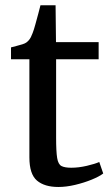

<svg xmlns="http://www.w3.org/2000/svg" viewBox="-20 -720 432 750"><path d="M208 10.4Q153.9 10.4 124.3 -14.7Q94.8 -39.9 94.8 -105.2V-488.5H23V-534.9Q33 -537.7 45.1 -540.7Q57.2 -543.8 67.6 -547Q78 -550.3 82.9 -554Q88.8 -558.4 92.9 -563.3Q97 -568.1 100.5 -574.8Q104 -581.5 107.5 -591Q112.3 -603.2 118.2 -624.8Q124.2 -646.3 129.8 -667.4Q135.4 -688.4 138.1 -699.5H197.1L198.7 -555.3H365.3V-488.5H199.2V-182Q199.2 -127.5 203.3 -102.8Q207.4 -78 220.2 -71.4Q233 -64.8 258.6 -64.8Q287.3 -64.8 319.4 -72.3Q351.6 -79.9 367.8 -87.2L383.2 -42.3Q367.7 -30.4 338.1 -18.3Q308.5 -6.2 273.7 2.1Q238.9 10.4 208 10.4Z"/></svg>

Font: Merriweather 7pt Light
Style: Regular
Weight: 300
Designer: Eben Sorkin
Foundry: Eben Sorkin
Version: Version 2.200;gftools[0.9.31]